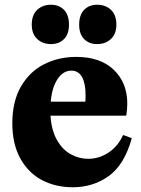

<svg xmlns="http://www.w3.org/2000/svg" viewBox="-20 -780 594 810"><path d="M302 -540Q403 -540 460 -485.5Q517 -431 517 -343Q517 -322 513 -294L511 -292H193Q197 -230 220.5 -189Q244 -148 279 -129Q314 -110 352 -110Q398 -110 438 -136.5Q478 -163 499 -210H501L536 -197Q505 -85 439 -37.5Q373 10 287 10Q215 10 157.5 -20Q100 -50 66 -111Q32 -172 32 -260Q32 -353 69 -416Q106 -479 167 -509.5Q228 -540 302 -540ZM340 -351Q341 -361 341 -379Q341 -428 326 -455Q311 -482 281 -482Q246 -482 222.5 -446Q199 -410 194 -351ZM114 -676Q114 -717 137 -738.5Q160 -760 195 -760Q229 -760 250 -738.5Q271 -717 271 -676Q271 -636 250 -615Q229 -594 195 -594Q160 -594 137 -615.5Q114 -637 114 -676ZM390 -760Q425 -760 448 -738.5Q471 -717 471 -676Q471 -637 448 -615.5Q425 -594 390 -594Q356 -594 335 -615Q314 -636 314 -676Q314 -717 335 -738.5Q356 -760 390 -760Z"/></svg>

Font: Minipax
Style: Bold
Weight: 700
Designer: Raphaël Ronot, Igor Stepanchenko (Cyrillic)
Foundry: steppetype
Version: Version 1.002